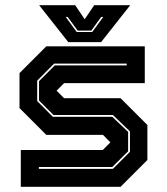

<svg xmlns="http://www.w3.org/2000/svg" viewBox="-20 -718 642 738"><path d="M60 0V-141.5H375L405.5 -172V-169.5L376 -199.5H158L55 -302.5V-437L158 -540H536.5V-398.5H226.5L196 -368V-371L226.5 -340.5H443.5L546.5 -237.5V-103L443.5 0ZM129.5 -69H414L479.5 -134.5V-213L414 -276H185.5L130 -331.5V-406L190.5 -466.5H467V-473.5H188L123 -408V-329.5L183 -269H411.5L472.5 -211V-136.5L411.5 -76H129.5ZM242.5 -556 130.5 -698H269L305.5 -644L342 -698H480.5L368.5 -556ZM275 -595H334.5L377 -653H369L331 -600.5H278.5L240 -653H232.5Z"/></svg>

Font: Tourney Thin ExtraBold
Style: Regular
Weight: 800
Version: Version 1.015